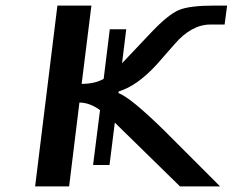

<svg xmlns="http://www.w3.org/2000/svg" viewBox="-20 -669 835 689"><path d="M314 -77H373L392 -229L626 0H770L568 -202C489 -279 435 -324 405 -335L406 -341C450 -354 495 -386 542 -437L606 -510C646 -557 690 -581 735 -581H786L795 -649H751C691 -649 648 -644 622 -633C596 -622 563 -595 524 -554L418 -442L433 -564H374L352 -386C331 -374 304 -368 273 -368L308 -649H186L106 0H228L265 -301C289 -301 314 -292 339 -274Z"/></svg>

Font: Gamestation Extended
Style: Italic
Weight: 400
Width: 7
Designer: Jonas Hecksher
Foundry: Jonas Hecksher, Playtypeª, e-types AS
Version: Version 1.003